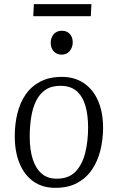

<svg xmlns="http://www.w3.org/2000/svg" viewBox="-20 -890 567 924"><path d="M246 14Q184 14 140.5 -17Q97 -48 74 -104Q51 -160 51 -235Q51 -292 63.5 -343.5Q76 -395 103 -434.5Q130 -474 173.5 -497Q217 -520 278 -520Q338 -520 382.5 -490.5Q427 -461 451.5 -406Q476 -351 476 -275Q476 -218 463 -166Q450 -114 422.5 -73.5Q395 -33 351.5 -9.5Q308 14 246 14ZM252 -30Q311 -30 343.5 -64Q376 -98 390 -154Q404 -210 404 -276Q404 -336 391 -381Q378 -426 349 -451.5Q320 -477 270 -477Q227 -477 198.5 -457.5Q170 -438 153.5 -404Q137 -370 130 -325.5Q123 -281 123 -231Q123 -170 137.5 -124.5Q152 -79 180.5 -54.5Q209 -30 252 -30ZM224 -683Q224 -709 238.5 -725.5Q253 -742 277 -742Q294 -742 305.5 -735Q317 -728 323.5 -715.5Q330 -703 330 -686Q330 -662 315.5 -644.5Q301 -627 277 -627Q253 -627 238.5 -643Q224 -659 224 -683ZM143 -870H420L417 -812H140Z"/></svg>

Font: Literata 24pt Light
Style: Italic
Weight: 300
Italic angle: -2°
Designer: Latin by Veronika Burian and Jose Scaglione. Greek by Irene Vlachou. Cyrillic by Vera Evstafieva
Foundry: TypeTogether
Version: Version 3.103;gftools[0.9.29]